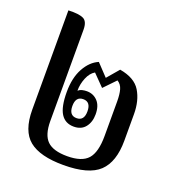

<svg xmlns="http://www.w3.org/2000/svg" viewBox="-119 -730 775 838"><g transform="rotate(20 268.0 -311.0)"><path d="M267 10Q158 10 107.5 -31Q57 -72 57 -171V-632Q105 -634 126.5 -624Q148 -614 148 -575V-151Q148 -87 176 -59.5Q204 -32 269 -32Q337 -32 365 -63.5Q393 -95 393 -171V-331Q393 -364 387 -385.5Q381 -407 363 -418L311 -364L259 -417Q238 -405 226 -376Q214 -347 214 -316Q222 -323 232.5 -325.5Q243 -328 254 -328Q284 -328 304 -307Q324 -286 324 -246Q324 -210 305.5 -186.5Q287 -163 252 -163Q212 -163 192 -194.5Q172 -226 172 -295Q172 -361 196.5 -405.5Q221 -450 259 -466L311 -411L358 -466Q428 -454 454.5 -410.5Q481 -367 481 -304V-181Q481 -82 432.5 -36Q384 10 267 10ZM251 -202Q286 -202 286 -246Q286 -290 251 -290Q216 -290 216 -246Q216 -202 251 -202Z"/></g></svg>

Font: Noto Serif Thai ExtraCondensed Medium
Style: Regular
Weight: 500
Width: 2
Designer: Monotype Design Team
Foundry: Monotype Imaging Inc.
Version: Version 2.002; ttfautohint (v1.8.4.7-5d5b)